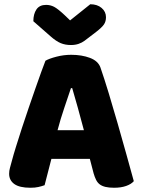

<svg xmlns="http://www.w3.org/2000/svg" viewBox="-20 -874 667 904"><path d="M194 -588Q211 -598 245.5 -607Q280 -616 315 -616Q365 -616 403.5 -601.5Q442 -587 453 -556Q471 -504 492 -435Q513 -366 534 -292.5Q555 -219 575 -147.5Q595 -76 610 -21Q598 -7 574 1.5Q550 10 517 10Q493 10 476.5 6Q460 2 449.5 -6Q439 -14 432.5 -27Q426 -40 421 -57L403 -126H222Q214 -96 206 -64Q198 -32 190 -2Q176 3 160.5 6.5Q145 10 123 10Q72 10 47.5 -7.5Q23 -25 23 -56Q23 -70 27 -84Q31 -98 36 -117Q43 -144 55.5 -184Q68 -224 83 -270.5Q98 -317 115 -366Q132 -415 147 -458.5Q162 -502 174.5 -536Q187 -570 194 -588ZM310 -778 405 -854Q438 -854 458.5 -836.5Q479 -819 479 -793Q479 -773 469.5 -759Q460 -745 433 -724L378 -682Q366 -673 350 -667.5Q334 -662 314 -662Q287 -662 265.5 -671Q244 -680 218 -703L137 -774Q137 -808 151.5 -829.5Q166 -851 197 -851Q217 -851 234.5 -842Q252 -833 284 -803ZM314 -459Q300 -417 282.5 -365.5Q265 -314 251 -261H375Q361 -315 346.5 -366.5Q332 -418 320 -459Z"/></svg>

Font: Baloo Paaji
Style: Regular
Weight: 400
Designer: Shuchita Grover and Ek Type
Foundry: Ek Type
Version: Version 1.007;PS 1.000;hotconv 1.0.88;makeotf.lib2.5.647800